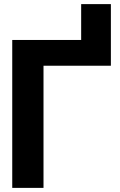

<svg xmlns="http://www.w3.org/2000/svg" viewBox="-20 -913 581 933"><path d="M39.5 0V-718.8H374.4V-893H518.8V-593.6H191.4V0Z"/></svg>

Font: Inter Display V
Style: Regular
Weight: 400
Designer: Rasmus Andersson
Foundry: rsms
Version: Version 3.015;git-src